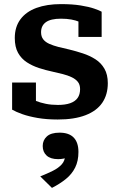

<svg xmlns="http://www.w3.org/2000/svg" viewBox="-20 -570 581 935"><path d="M370 -136Q370 -158 359 -171.5Q348 -185 329 -194Q310 -203 286.5 -209Q263 -215 236 -221Q203 -228 170.5 -238.5Q138 -249 111 -266.5Q84 -284 68 -312.5Q52 -341 52 -385Q52 -439 79.5 -476Q107 -513 157.5 -531.5Q208 -550 277 -550Q332 -550 372.5 -543.5Q413 -537 439 -528Q465 -519 475 -513V-390H362V-489Q375 -490 383 -486.5Q391 -483 394.5 -476.5Q398 -470 398.5 -462Q399 -454 397 -445Q385 -456 367 -463.5Q349 -471 327 -475Q305 -479 277 -479Q227 -479 203.5 -462Q180 -445 180 -413Q180 -392 190.5 -378.5Q201 -365 220 -356.5Q239 -348 264 -341.5Q289 -335 317 -329Q350 -321 383.5 -310Q417 -299 444.5 -281.5Q472 -264 488.5 -235.5Q505 -207 505 -165Q505 -109 478 -69.5Q451 -30 396.5 -9Q342 12 261 12Q207 12 163.5 4.5Q120 -3 89 -14Q58 -25 39 -36V-168H155V-37Q138 -44 128 -53Q118 -62 114.5 -71Q111 -80 112.5 -87.5Q114 -95 120 -98Q134 -87 155 -78.5Q176 -70 203 -64.5Q230 -59 262 -59Q298 -59 322 -67.5Q346 -76 358 -93Q370 -110 370 -136ZM233 345 176 289Q211 275 238 261.5Q265 248 281 230Q297 212 297 186L312 194Q302 200 289 202.5Q276 205 263 205Q226 205 207 187.5Q188 170 188 141Q188 113 208 94.5Q228 76 270 76Q316 76 339 100Q362 124 362 170Q362 214 346 246Q330 278 301 301.5Q272 325 233 345Z"/></svg>

Font: Roboto Serif SemiBold
Style: Regular
Weight: 600
Designer: Greg Gazdowicz
Foundry: Commercial Type
Version: Version 1.008